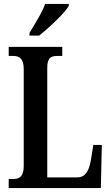

<svg xmlns="http://www.w3.org/2000/svg" viewBox="-20 -951 562 971"><path d="M129 -784V-771H178C230 -812 308 -886 328 -921V-931H208C193 -886 156 -831 129 -784ZM24 0H490L495 -218H452L440 -143C430 -85 411 -54 371 -54H219V-606C219 -655 234 -668 269 -668H295V-714H24V-668H48C77 -668 100 -655 100 -603V-110C100 -59 77 -46 52 -46H24Z"/></svg>

Font: Noto Serif Lao ExtraCondensed SemiBold
Style: Regular
Weight: 600
Width: 2
Designer: Monotype Design Team
Foundry: Monotype Imaging Inc.
Version: Version 2.003